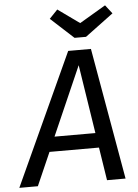

<svg xmlns="http://www.w3.org/2000/svg" viewBox="-92 -955 719 1001"><g transform="rotate(-5 267.5 -454.5)"><path d="M400 -173H141L65 0H-32L284 -689H403L524 0H427ZM388 -250 332 -610 174 -250ZM531 -864 383 -754H323L203 -864L246 -909L359 -828L496 -909Z"/></g></svg>

Font: FiraGO
Style: Italic
Weight: 400
Italic angle: -8°
Designer: bBox Type GmbH
Foundry: bBox Type GmbH
Version: Version 1.001